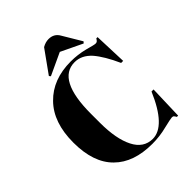

<svg xmlns="http://www.w3.org/2000/svg" viewBox="-251 -1045 1193 1193"><g transform="rotate(-45 345.0 -448.5)"><path d="M400 -691C441 -691 477 -673 509 -638C540 -602 571 -550 601 -483C601 -483 619 -483 619 -483C619 -483 611 -700 611 -700C611 -700 600 -700 600 -700C600 -700 600 -700 600 -700C596 -693 592 -688 589 -685C586 -682 581 -680 574 -680C567 -680 545 -685 506 -696C467 -706 427 -711 386 -711C386 -711 386 -711 386 -711C281 -711 197 -679 135 -615C72 -551 41 -460 41 -343C41 -225 71 -137 131 -78C190 -19 274 10 383 10C383 10 383 10 383 10C426 10 469 5 511 -6C553 -16 577 -21 584 -21C590 -21 595 -20 598 -17C601 -14 605 -8 609 -1C609 -1 620 -1 620 -1C620 -1 627 -224 627 -224C627 -224 609 -224 609 -224C609 -224 609 -224 609 -224C548 -81 480 -10 407 -10C407 -10 407 -10 407 -10C354 -10 313 -37 286 -91C259 -144 245 -218 245 -313C245 -313 245 -392 245 -392C245 -392 245 -392 245 -392C245 -591 297 -691 400 -691C400 -691 400 -691 400 -691ZM234 -733C234 -733 380 -801 380 -801C380 -801 522 -733 522 -733C522 -733 531 -743 531 -743C531 -743 457 -867 457 -867C457 -867 457 -867 457 -867C442 -894 418 -907 387 -907C387 -907 387 -907 387 -907C369 -907 351 -902 332 -891C332 -891 226 -743 226 -743C226 -743 234 -733 234 -733Z"/></g></svg>

Font: Abril Fatface Utterance
Style: Regular
Weight: 500
Designer: Veronika Burian, Jos Scaglione
Foundry: TypeTogether
Version: ""